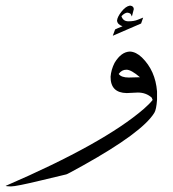

<svg xmlns="http://www.w3.org/2000/svg" viewBox="-301 -481 613 682"><path d="M156.2 -205.6 189.9 -206.5H196.3Q165 -233.4 148.4 -233.4Q148.4 -233.4 147.9 -233.4Q131.3 -233.4 120.6 -218.3Q129.9 -205.6 156.2 -205.6ZM207.5 -418.5 200.2 -397.5 99.6 -354 107.9 -376.5Q115.7 -380.4 134.3 -387.7Q116.2 -394 114.7 -407.7Q115.7 -420.9 130.6 -439.7Q145.5 -458.5 159.7 -460.9H162.6Q173.8 -459 174.3 -448.7L167.5 -422.4L163.1 -431.6Q158.2 -435.5 152.3 -436Q143.1 -436.5 130.4 -423.8Q135.7 -405.3 155.3 -405.3Q175.3 -405.3 188.5 -410.9Q201.7 -416.5 207.5 -418.5ZM148.9 -150.4Q91.3 -151.4 91.8 -208.5Q93.8 -233.9 106 -257.8Q129.4 -296.9 160.6 -297.9Q182.1 -296.9 203.1 -276.9Q251 -230 256.8 -156.2V-126.5Q254.4 -91.8 247.1 -80.1Q204.1 -10.3 -6.3 106.9Q-62.5 138.2 -65.4 138.4Q-68.4 138.7 -156.7 160.2Q-243.7 181.2 -262.2 181.2Q-262.2 181.2 -262.7 181.2Q-280.3 180.7 -280.8 179.2Q68.4 28.3 210.4 -94.7Q230 -111.8 241.2 -126Q240.2 -128.9 237.8 -134.3Q217.8 -152.3 188.5 -152.3Z"/></svg>

Font: AMoshref-Thulth
Style: Regular
Weight: 400
Designer: Ali Moshref
Foundry: Ali Moshref
Version: Version 0.1